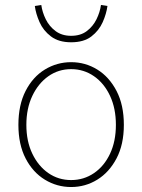

<svg xmlns="http://www.w3.org/2000/svg" viewBox="-20 -740 572 772"><path d="M266 12Q209 12 160.5 -17.5Q112 -47 83 -103Q54 -159 54 -238Q54 -318 83 -374.5Q112 -431 160.5 -460.5Q209 -490 266 -490Q323 -490 371 -460.5Q419 -431 448.5 -374.5Q478 -318 478 -238Q478 -159 448.5 -103Q419 -47 371 -17.5Q323 12 266 12ZM266 -16Q317 -16 358 -44Q399 -72 422.5 -122Q446 -172 446 -238Q446 -304 422.5 -354.5Q399 -405 358 -433.5Q317 -462 266 -462Q215 -462 174.5 -433.5Q134 -405 110 -354.5Q86 -304 86 -238Q86 -172 110 -122Q134 -72 174.5 -44Q215 -16 266 -16ZM266 -570Q216 -570 185 -593.5Q154 -617 139 -651Q124 -685 120 -716L146 -720Q150 -691 164 -662.5Q178 -634 203.5 -615Q229 -596 266 -596Q304 -596 329 -615Q354 -634 368 -662.5Q382 -691 386 -720L412 -716Q408 -685 393 -651Q378 -617 347.5 -593.5Q317 -570 266 -570Z"/></svg>

Font: Assistant ExtraLight
Style: Regular
Weight: 200
Designer: Hebrew By Ben Nathan, Latin by Paul Hunt
Version: Version 3.000